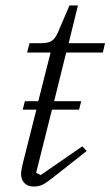

<svg xmlns="http://www.w3.org/2000/svg" viewBox="-20 -670 404 702"><path d="M103 12Q82 12 69.5 -0.5Q57 -13 57 -33Q57 -41 59 -51.5Q61 -62 63 -71L113 -269H63L71 -300H120L165 -478H79L88 -512H129Q156 -512 169 -520.5Q182 -529 192 -552L234 -650H265L231 -512H364L356 -478H222L178 -300H277L269 -269H170L112 -38L129 -30L281 -135L297 -118L188 -32Q170 -18 158 -9Q146 0 137 4.5Q128 9 120 10.5Q112 12 103 12Z"/></svg>

Font: IBM Plex Serif Light
Style: Italic
Weight: 300
Italic angle: -14°
Designer: Mike Abbink, Paul van der Laan, Pieter van Rosmalen
Foundry: Bold Monday
Version: Version 3.001